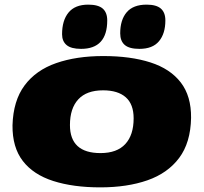

<svg xmlns="http://www.w3.org/2000/svg" viewBox="-20 -800 879 829"><path d="M413 9Q296 9 210 -18.5Q124 -46 78.5 -105Q33 -164 34 -259Q37 -365 86 -431Q135 -497 222.5 -527.5Q310 -558 426 -558Q544 -558 629.5 -530.5Q715 -503 760.5 -444Q806 -385 805 -291Q803 -184 753.5 -118Q704 -52 616.5 -21.5Q529 9 413 9ZM414 -139Q485 -139 521 -178Q557 -217 557 -289Q557 -350 523 -380Q489 -410 425 -410Q354 -410 318 -371Q282 -332 282 -260Q282 -139 414 -139ZM582 -589Q538 -589 518.5 -606Q499 -623 499 -656Q499 -714 527 -747Q555 -780 613 -780Q655 -780 674.5 -763Q694 -746 694 -712Q694 -655 666.5 -622Q639 -589 582 -589ZM330 -589Q287 -589 267.5 -605.5Q248 -622 248 -652Q248 -712 276 -746Q304 -780 361 -780Q404 -780 423.5 -763Q443 -746 443 -712Q443 -589 330 -589Z"/></svg>

Font: Georama ExtraExtended ExtraBold
Style: Italic
Weight: 800
Width: 8
Italic angle: -9°
Designer: Jean-Baptiste Levee
Foundry: Production Type
Version: Version 1.000